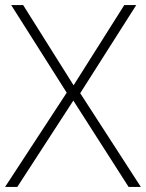

<svg xmlns="http://www.w3.org/2000/svg" viewBox="-23 -734 573 754"><path d="M530 0H482L265 -339L45 0H-3L239 -370L21 -714H68L266 -399L465 -714H512L292 -368Z"/></svg>

Font: Noto Sans Hebrew Thin ExtraLight
Style: Regular
Weight: 250
Version: Version 3.001